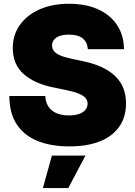

<svg xmlns="http://www.w3.org/2000/svg" viewBox="-20 -757 708 1005"><path d="M342.8 9.3Q247.6 9.3 177 -19Q106.4 -47.4 67.9 -105.7Q29.3 -164.1 28.8 -254.4H216.8Q218.8 -221.7 233.6 -199Q248.5 -176.3 275.6 -164.6Q302.7 -152.8 340.3 -152.8Q372.6 -152.8 394.3 -160.6Q416 -168.5 427.2 -182.4Q438.5 -196.3 438.5 -214.4Q438.5 -231.4 427.7 -243.9Q417 -256.3 392.8 -266.6Q368.7 -276.9 328.1 -285.2L254.9 -300.3Q157.7 -320.8 102.3 -370.8Q46.9 -420.9 46.9 -505.9Q46.9 -575.2 84.5 -627.2Q122.1 -679.2 188.2 -708.3Q254.4 -737.3 340.8 -737.3Q429.7 -737.3 493.9 -708Q558.1 -678.7 593.3 -625Q628.4 -571.3 628.9 -499.5H439.9Q437.5 -535.6 413.3 -555.7Q389.2 -575.7 341.3 -575.7Q311.5 -575.7 291.7 -568.4Q272 -561 262.2 -548.3Q252.4 -535.6 252.4 -519Q252.4 -502 262.7 -489.3Q272.9 -476.6 294.9 -467Q316.9 -457.5 351.6 -450.2L410.6 -437.5Q471.2 -425.3 514.6 -404.5Q558.1 -383.8 585.7 -356Q613.3 -328.1 626.5 -293Q639.6 -257.8 639.6 -216.3Q639.6 -144 604 -93.5Q568.4 -43 502.2 -16.8Q436 9.3 342.8 9.3ZM204.6 227.5 251.5 57.6H427.2L337.4 227.5Z"/></svg>

Font: Inter 16pt Black
Style: Regular
Weight: 900
Version: Version 4.001;git-66647c0bb